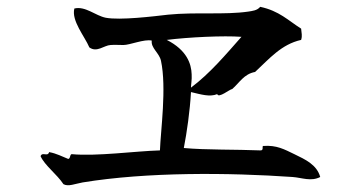

<svg xmlns="http://www.w3.org/2000/svg" viewBox="-20 -619 1040 563"><path d="M919 -100C909 -136 876 -151 843 -167C814 -181 791 -194 752 -191C747 -191 755 -177 743 -178C673 -181 584 -179 519 -185C528 -231 537 -294 540 -349C570 -342 595 -334 617 -343C621 -330 653 -357 661 -358C682 -376 695 -402 728 -408C770 -447 805 -489 863 -502C867 -515 864 -521 863 -535C825 -559 799 -587 743 -599C734 -588 720 -587 708 -585C639 -575 553 -584 473 -576C430 -571 332 -559 290 -567C260 -573 230 -602 198 -594C189 -558 228 -513 242 -480C264 -464 285 -486 304 -487C316 -488 329 -487 342 -487C361 -487 403 -505 425 -500C422 -478 447 -464 452 -441C469 -362 451 -235 449 -178C377 -176 263 -160 190 -167C184 -165 187 -154 180 -153C162 -160 146 -169 124 -173C120 -158 104 -175 99 -161C111 -134 147 -108 166 -79C180 -71 200 -80 222 -84C411 -115 651 -113 838 -100C865 -98 892 -86 919 -100ZM688 -511C642 -459 596 -404 540 -362C540 -371 543 -385 542 -401C541 -432 528 -472 469 -502C533 -510 636 -515 688 -511Z"/></svg>

Font: Yuji Syuku Std R
Style: Regular
Weight: 400
Designer: Kataoka Yuji
Foundry: Kinuta Font Factory
Version: Version 3.000;hotconv 1.0.111;makeotfexe 2.5.65597